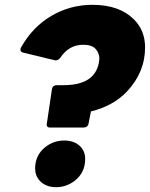

<svg xmlns="http://www.w3.org/2000/svg" viewBox="-20 -768 623 798"><path d="M329 -238H187Q174 -238 174 -250L196 -398Q199 -413 214 -414H244Q374 -414 391 -508L393 -524Q393 -547 377.5 -564.5Q362 -582 326 -582Q266 -582 230 -527Q221 -517 211 -517Q208 -517 74 -550Q65 -553 65 -562Q65 -566 67 -570Q115 -656 193.5 -702Q272 -748 364 -748Q476 -748 536 -688Q583 -642 583 -571Q583 -468 508 -388Q450 -327 358 -305L348 -254Q345 -239 329 -238ZM213 10Q170 10 145 -17Q126 -38 126 -68Q126 -124 170 -158Q204 -184 247 -184Q290 -184 315 -158Q334 -138 334 -107Q334 -51 291 -17Q256 10 213 10Z"/></svg>

Font: YamahaIndonesia935. App XBold
Style: Italic
Weight: 800
Italic angle: -10°
Designer: Dalton Maag Ltd
Foundry: Dalton Maag Ltd
Version: Version 1.002; January 01, 2024; Regular/Italic